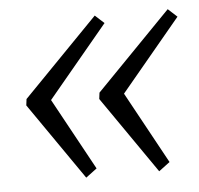

<svg xmlns="http://www.w3.org/2000/svg" viewBox="-39 -562 503 485"><g transform="rotate(-5 213.0 -320.0)"><path d="M218 -523 241 -502 72 -299 78 -341 189 -138 161 -117 26 -312 28 -328ZM403 -523 426 -502 257 -299 263 -341 374 -138 346 -117 211 -312 213 -328Z"/></g></svg>

Font: Pathway Extreme 28pt ExtraLight
Style: Italic
Weight: 250
Italic angle: -8°
Designer: Eduardo Rodriguez Tunni
Foundry: Eduardo Rodriguez Tunni
Version: Version 1.001;gftools[0.9.26]